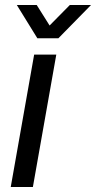

<svg xmlns="http://www.w3.org/2000/svg" viewBox="-20 -743 382 763"><path d="M22.7 0 115.7 -526H203.7L110.7 0ZM341.6 -723 212.1 -591H128.4L46.9 -723H126L194.2 -614.4H150.2L257.4 -723Z"/></svg>

Font: Archivo Variable SemiBold
Style: Italic
Weight: 600
Italic angle: -10°
Designer: Hector Gatti
Foundry: Omnibus-Type
Version: Version 2.001